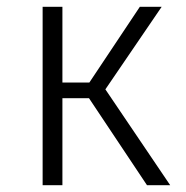

<svg xmlns="http://www.w3.org/2000/svg" viewBox="-20 -543 545 563"><path d="M289 -281 479 0H411L241 -255H163V0H105V-523H163V-301H242L390 -523H454Z"/></svg>

Font: Fira Sans Light
Style: Regular
Weight: 300
Designer: bBox Type GmbH & Carrois Corporate GbR & Edenspiekermann AG
Foundry: bBox Type GmbH & Carrois Corporate GbR & Edenspiekermann AG
Version: Version 4.301